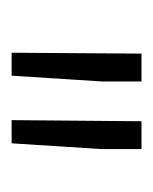

<svg xmlns="http://www.w3.org/2000/svg" viewBox="13 -803 261 327"><g transform="rotate(90 143.5 -639.5)"><path d="M118.7 -681.6 108.9 -528.8H69.8L71.3 -750H118.7ZM233.9 -681.6 224.1 -528.8H184.6L186.5 -750H233.9Z"/></g></svg>

Font: RobotoInd Light
Style: Regular
Weight: 300
Designer: Google
Version: Version 2.001151; 2014